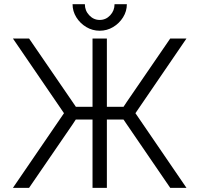

<svg xmlns="http://www.w3.org/2000/svg" viewBox="-20 -909 964 929"><path d="M330.6 -306.2 120.6 0H42.5L289.6 -361.3L42.5 -722.7H120.6L330.6 -416.5L347.2 -392.1H427.7V-722.7H497.1V-392.1H577.6L593.8 -416.5L803.7 -722.7H882.3L635.3 -361.3L882.3 0H803.7L594.2 -306.2L577.6 -330.6H497.1V0H427.7V-330.6H346.7ZM462.4 -760.3Q427.2 -760.3 397.5 -778.1Q367.7 -795.9 349.4 -825.2Q331.1 -854.5 331.1 -888.7H390.6Q390.6 -857.4 411.9 -835Q433.1 -812.5 462.4 -812.5Q492.2 -812.5 513.2 -835Q534.2 -857.4 534.2 -888.7H593.8Q593.8 -854.5 575.4 -825.2Q557.1 -795.9 527.3 -778.1Q497.6 -760.3 462.4 -760.3Z"/></svg>

Font: Giphurs Light
Style: Regular
Weight: 300
Version: Version 0.920; ttfautohint (v1.8.4.7-5d5b)